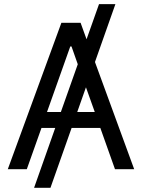

<svg xmlns="http://www.w3.org/2000/svg" viewBox="-20 -817 686 927"><path d="M438.5 -517.6 627.9 0H535.2L464.4 -199.2H325.7L223.6 89.8H144.5L246.6 -199.2H180.2L109.4 0H17.6L276.4 -707H369.1L397.9 -627.4L458 -796.9H537.1ZM273.9 -276.4 355.5 -506.8 325.2 -592.8H319.3L207 -276.4ZM437.5 -276.4 395 -395.5 353 -276.4Z"/></svg>

Font: Pretendard
Style: Regular
Weight: 400
Designer: Base glyphs from Inter by Rasmus Andersson; Hangeul glyphs from Noto Sans CJK(Source Han Sans) by Jang Soo-young and Kan
Foundry: Kil Hyung-jin
Version: Version 1.309